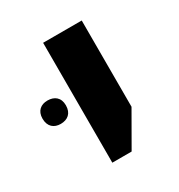

<svg xmlns="http://www.w3.org/2000/svg" viewBox="-146 -672 499 534"><g transform="rotate(-30 103.5 -405.5)"><path d="M65 -213H127L189 -321V-598H65ZM-42 -416C-42 -390 -26 -378 -5 -378C17 -378 33 -390 33 -416C33 -441 17 -453 -5 -453C-26 -453 -42 -441 -42 -416Z"/></g></svg>

Font: Noto Sans Hebrew SemiCondensed Semi
Style: Regular
Weight: 600
Width: 4
Designer: Monotype Design Team
Foundry: Monotype Imaging Inc.
Version: Version 1.902